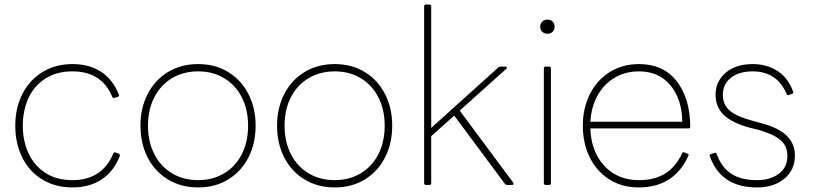

<svg xmlns="http://www.w3.org/2000/svg" viewBox="-20 -798 3569 842"><path d="M505 -113Q478 -45 425 -10.5Q372 24 298 24Q223 24 166 -10.5Q109 -45 78 -106.5Q47 -168 47 -247Q47 -325 78.5 -386.5Q110 -448 167 -482.5Q224 -517 298 -517Q372 -517 423.5 -483Q475 -449 501 -384Q502 -382 502 -379Q502 -375 496 -373L482 -369L478 -368Q474 -368 472 -374Q426 -485 298 -485Q227 -485 177.5 -452.5Q128 -420 104 -366Q80 -312 80 -247Q80 -181 104.5 -127Q129 -73 178 -40.5Q227 -8 298 -8Q428 -8 477 -125Q481 -133 487 -129L501 -124Q508 -121 505 -113Z M596 -247Q596 -324 627.5 -385.5Q659 -447 716.5 -482Q774 -517 849 -517Q924 -517 981 -482Q1038 -447 1069.5 -385.5Q1101 -324 1101 -247Q1101 -169 1069.5 -107.5Q1038 -46 981 -11Q924 24 849 24Q774 24 716.5 -11Q659 -46 627.5 -107.5Q596 -169 596 -247ZM1068 -247Q1068 -318 1040 -372Q1012 -426 962.5 -455.5Q913 -485 849 -485Q785 -485 735 -455.5Q685 -426 657 -372Q629 -318 629 -247Q629 -176 657 -121.5Q685 -67 735 -37.5Q785 -8 849 -8Q913 -8 963 -38Q1013 -68 1040.5 -122Q1068 -176 1068 -247Z M1195 -247Q1195 -324 1226.5 -385.5Q1258 -447 1315.5 -482Q1373 -517 1448 -517Q1523 -517 1580 -482Q1637 -447 1668.5 -385.5Q1700 -324 1700 -247Q1700 -169 1668.5 -107.5Q1637 -46 1580 -11Q1523 24 1448 24Q1373 24 1315.5 -11Q1258 -46 1226.5 -107.5Q1195 -169 1195 -247ZM1667 -247Q1667 -318 1639 -372Q1611 -426 1561.5 -455.5Q1512 -485 1448 -485Q1384 -485 1334 -455.5Q1284 -426 1256 -372Q1228 -318 1228 -247Q1228 -176 1256 -121.5Q1284 -67 1334 -37.5Q1384 -8 1448 -8Q1512 -8 1562 -38Q1612 -68 1639.5 -122Q1667 -176 1667 -247Z M1863 13H1848Q1840 13 1840 5V-770Q1840 -778 1848 -778H1863Q1871 -778 1871 -770V-237L2165 -502Q2169 -506 2175 -506H2195Q2201 -506 2202.5 -503Q2204 -500 2200 -496L1996 -313L2230 2Q2232 6 2232 8Q2232 13 2225 13H2205Q2197 13 2194 8L1972 -291L1871 -201V5Q1871 13 1863 13Z M2381 -712Q2395 -712 2403.5 -703.5Q2412 -695 2412 -681Q2412 -667 2403.5 -658.5Q2395 -650 2381 -650Q2367 -650 2358 -658.5Q2349 -667 2349 -681Q2349 -694 2358 -703Q2367 -712 2381 -712ZM2373 -506H2388Q2396 -506 2396 -498V5Q2396 13 2388 13H2373Q2365 13 2365 5V-498Q2365 -506 2373 -506Z M2999 -115Q2936 24 2781 24Q2708 24 2652.5 -11Q2597 -46 2566.5 -107.5Q2536 -169 2536 -247Q2536 -324 2567 -385.5Q2598 -447 2654 -482Q2710 -517 2782 -517Q2889 -517 2947.5 -442Q3006 -367 3007 -243Q3007 -235 2999 -235H2569Q2571 -167 2598.5 -115.5Q2626 -64 2673 -36Q2720 -8 2781 -8Q2852 -8 2898 -37.5Q2944 -67 2971 -125Q2974 -134 2982 -129L2993 -125Q3002 -122 2999 -115ZM2782 -485Q2723 -485 2676 -457.5Q2629 -430 2601 -380Q2573 -330 2569 -264H2972Q2971 -362 2920.5 -423.5Q2870 -485 2782 -485Z M3435 -381Q3431 -381 3429 -387Q3387 -485 3281 -485Q3221 -485 3185.5 -457Q3150 -429 3150 -382Q3150 -339 3180 -313Q3210 -287 3285 -267L3318 -258Q3394 -238 3430 -203Q3466 -168 3466 -116Q3466 -53 3420 -14.5Q3374 24 3300 24Q3141 24 3093 -113L3092 -116Q3092 -121 3099 -123L3112 -127Q3115 -128 3117 -128Q3122 -128 3123 -122Q3145 -63 3187.5 -35.5Q3230 -8 3300 -8Q3358 -8 3395.5 -36Q3433 -64 3433 -114Q3433 -158 3402.5 -184Q3372 -210 3305 -229L3268 -238Q3190 -259 3154 -294Q3118 -329 3118 -382Q3118 -441 3162.5 -479Q3207 -517 3281 -517Q3343 -517 3390 -486.5Q3437 -456 3458 -396Q3459 -395 3459 -392Q3459 -388 3453 -386L3439 -382Q3438 -381 3435 -381Z"/></svg>

Font: LINE Seed JP_TTF Thin
Style: Regular
Weight: 250
Designer: LY Corporation & Fontrix & Fontworks
Version: Version 1.008